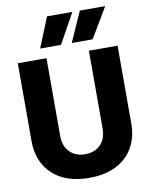

<svg xmlns="http://www.w3.org/2000/svg" viewBox="-100 -1003 850 1088"><g transform="rotate(-10 325.0 -459.5)"><path d="M325 12Q234 12 170 -20.5Q106 -53 72 -112Q38 -171 38 -250V-698H203V-250Q203 -211 218 -183Q233 -155 260.5 -139.5Q288 -124 325 -124Q363 -124 390 -139.5Q417 -155 432 -183Q447 -211 447 -250V-698H612V-250Q612 -171 578 -112Q544 -53 480 -20.5Q416 12 325 12ZM177 -758 247 -931H393L297 -758ZM359 -758 436 -931H582L479 -758Z"/></g></svg>

Font: Azeret Mono
Style: Bold
Weight: 700
Designer: Martin Vácha
Foundry: Displaay
Version: Version 1.002